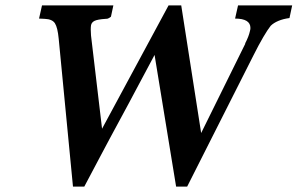

<svg xmlns="http://www.w3.org/2000/svg" viewBox="-20 -679 1105 713"><path d="M634 14 554 -475Q523 -417 490 -355Q474 -324 457 -293L389 -167Q373 -136 356 -105Q323 -43 293 14H251L198 -535Q194 -577 184 -592.5Q174 -608 146 -609L125 -610L136 -659H401L392 -617Q384 -611 380.5 -610Q377 -609 372 -609Q342 -607 331 -601.5Q320 -596 318 -585Q317 -578 317 -569Q317 -559 318 -547L359 -201L606 -659H653L727 -185L891 -517H890Q904 -544 908 -563Q910 -570 910 -575Q910 -610 853 -610L864 -659H1065L1055 -612Q1032 -609 1014 -601.5Q996 -594 985 -583Q974 -569 957.5 -541Q941 -513 920 -471L675 14Z"/></svg>

Font: New Athena Unicode
Style: Bold Italic
Weight: 700
Designer: J. Rusten 1997; rev. by R. Hancock 2001, 2002, rev. by D. Mastronarde 2002-2021
Foundry: Society for Classical Studies (formerly American Philological Association)
Version: Version 5.008